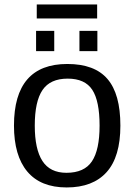

<svg xmlns="http://www.w3.org/2000/svg" viewBox="-20 -822 596 852"><path d="M514.2 -264.6Q514.2 -126 453.1 -58.1Q392.1 9.8 275.9 9.8Q160.2 9.8 101.1 -60.8Q42 -131.3 42 -264.6Q42 -538.1 278.8 -538.1Q399.9 -538.1 457 -471.4Q514.2 -404.8 514.2 -264.6ZM421.9 -264.6Q421.9 -374 389.4 -423.6Q356.9 -473.1 280.3 -473.1Q203.1 -473.1 168.7 -422.6Q134.3 -372.1 134.3 -264.6Q134.3 -160.2 168.2 -107.7Q202.1 -55.2 274.9 -55.2Q354 -55.2 387.9 -106Q421.9 -156.7 421.9 -264.6ZM412.1 -685.1V-595.2H332.5V-685.1ZM220.7 -685.1V-595.2H140.1V-685.1ZM143.1 -802.2H411.1V-740.2H143.1Z"/></svg>

Font: Arimo Nerd Font
Style: Regular
Weight: 400
Designer: Steve Matteson
Foundry: Monotype Imaging Inc.
Version: Version 1.33;Nerd Fonts 3.2.1